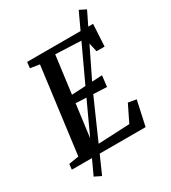

<svg xmlns="http://www.w3.org/2000/svg" viewBox="-238 -983 1095 1233"><g transform="rotate(-30 310.0 -367.0)"><path d="M-2 0 2.5 -40.5 76.5 -52.5 159 -688 90.5 -699 95.5 -743H584.5L575.5 -579.5H516L491.5 -686L276 -695L239.5 -416.5L469 -428.5L459.5 -347L232.5 -357.5L193 -56.5L464 -69L525 -193.5L585 -183L545 0ZM97 108.5 337.5 -411.5 549.5 -867 597.5 -843 377 -390.5 146 132.5Z"/></g></svg>

Font: Merriweather 24pt Medium
Style: Italic
Weight: 500
Italic angle: -7.8°
Version: Version 2.101